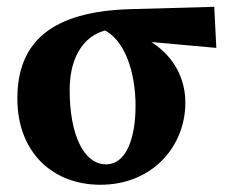

<svg xmlns="http://www.w3.org/2000/svg" viewBox="-20 -516 662 552"><path d="M268.4 15.2C418.5 15.2 512.9 -95.5 512.9 -220.8C512.9 -329.1 432.9 -419.9 287.9 -438.8L272.3 -433.3C339.2 -405.6 369.7 -307.3 369.7 -212.2C369.7 -116.6 342 -43.5 285.1 -43.5C220.7 -43.5 180.3 -128.7 180.3 -257.1C180.3 -359.9 227.7 -423.2 300.7 -431.8L355.9 -400.5L601.9 -378.3L596 -496.4L354.5 -489.7C128.6 -483.1 29.9 -395.6 29.9 -232.8C29.9 -76.4 133.2 15.2 268.4 15.2Z"/></svg>

Font: Source Serif Variable
Style: Regular
Weight: 389
Designer: Frank Grießhammer
Foundry: Adobe Systems Incorporated
Version: Version 3.001;hotconv 1.0.111;makeotfexe 2.5.65597